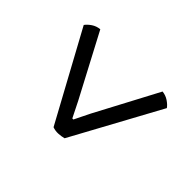

<svg xmlns="http://www.w3.org/2000/svg" viewBox="-117 -696 774 774"><g transform="rotate(-45 270.0 -309.0)"><path d="M437.5 -546.5Q449.5 -538 460 -522.5Q470.5 -507 472.5 -487L205.5 -346Q192.5 -339 170.5 -328.5Q148.5 -318 138.5 -312.5V-306.5Q148.5 -301.5 170.5 -290.8Q192.5 -280 205.5 -273.5L472.5 -132Q470.5 -112.5 460 -96.8Q449.5 -81 437.5 -72.5L60 -278Q56 -293 55.2 -309.5Q54.5 -326 60 -341Z"/></g></svg>

Font: Signika Light
Style: Regular
Weight: 300
Designer: Anna Giedry
Foundry: Anna Giedry
Version: Version 2.000